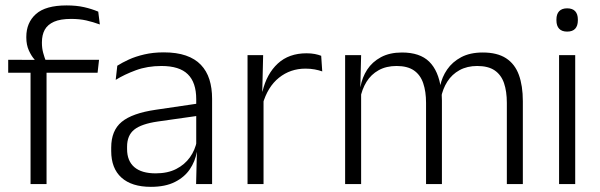

<svg xmlns="http://www.w3.org/2000/svg" viewBox="-20 -696 2268 726"><path d="M232 -675.5Q269 -675.5 297.8 -669Q326.5 -662.5 351.5 -652L357.5 -603.5Q331.5 -613 306 -618.8Q280.5 -624.5 249 -624.5Q208.5 -624.5 184.2 -613.8Q160 -603 149.2 -583.5Q138.5 -564 138.5 -536V-533.5Q138.5 -514 143.2 -496.5Q148 -479 153.5 -465L111 -462.5V-470.5Q99 -483.5 89.2 -505Q79.5 -526.5 79.5 -554V-556.5Q79.5 -610.5 116 -643Q152.5 -675.5 232 -675.5ZM95.5 0V-449.5H156V0ZM11 -421V-470L119 -469.5L143 -470H354.5L349 -421Z M721.5 0 724.5 -121.5 722 -131V-288.5V-321Q722 -384 690.2 -415.2Q658.5 -446.5 590.5 -446.5Q537.5 -446.5 494 -430.5Q450.5 -414.5 417.5 -394L423.5 -447.5Q441.5 -459 467 -470.8Q492.5 -482.5 525.8 -490.2Q559 -498 599 -498Q648 -498 682.8 -486Q717.5 -474 739.5 -451Q761.5 -428 771.8 -395.5Q782 -363 782 -322.5V0ZM550.5 10.5Q478 10.5 439.2 -24.5Q400.5 -59.5 400.5 -125V-138Q400.5 -202.5 440.2 -235.2Q480 -268 569 -281L732 -305L735 -259L576.5 -236.5Q514.5 -227.5 487.5 -205.8Q460.5 -184 460.5 -141.5V-132.5Q460.5 -87.5 488 -64Q515.5 -40.5 568.5 -40.5Q614 -40.5 646.2 -57Q678.5 -73.5 698.2 -101.2Q718 -129 724.5 -163.5L736.5 -120.5H724Q718 -86 697.8 -56Q677.5 -26 641.2 -7.8Q605 10.5 550.5 10.5Z M973 -301.5 957.5 -348 972.5 -350Q988.5 -417 1030.5 -455.8Q1072.5 -494.5 1139 -494.5Q1156.5 -494.5 1170.5 -491.8Q1184.5 -489 1194.5 -485L1198.5 -426Q1186 -430.5 1170 -433.5Q1154 -436.5 1135 -436.5Q1078 -436.5 1035 -402.2Q992 -368 973 -301.5ZM916 0V-487.5H975L971.5 -341L976.5 -336V0Z M1896.5 0V-307Q1896.5 -350.5 1885.8 -381.8Q1875 -413 1850.5 -429.8Q1826 -446.5 1784.5 -446.5Q1746.5 -446.5 1717.8 -430.8Q1689 -415 1671.5 -387.5Q1654 -360 1647.5 -325.5L1636 -371H1644.5Q1651 -404.5 1670.8 -433.2Q1690.5 -462 1724 -479.8Q1757.5 -497.5 1805.5 -497.5Q1860 -497.5 1893.5 -475.8Q1927 -454 1942 -412.8Q1957 -371.5 1957 -313.5V0ZM1285 0V-487.5H1345.5L1342.5 -366.5L1345.5 -363.5V0ZM1591 0V-307Q1591 -350 1580.2 -381.5Q1569.5 -413 1545 -429.8Q1520.5 -446.5 1479.5 -446.5Q1440.5 -446.5 1411.8 -430.5Q1383 -414.5 1365.8 -386.5Q1348.5 -358.5 1342 -322.5L1328.5 -367.5H1343Q1349.5 -403.5 1368.5 -432.8Q1387.5 -462 1420.5 -479.8Q1453.5 -497.5 1500 -497.5Q1567.5 -497.5 1602.8 -463Q1638 -428.5 1647.5 -360.5Q1649.5 -350 1650.2 -338.8Q1651 -327.5 1651 -316V0Z M2094 0V-487.5H2155V0ZM2124.5 -576.5Q2104.5 -576.5 2094.2 -587.5Q2084 -598.5 2084 -619V-622.5Q2084 -642.5 2094.2 -653.5Q2104.5 -664.5 2124.5 -664.5Q2145 -664.5 2155 -653.5Q2165 -642.5 2165 -622.5V-619Q2165 -598.5 2155 -587.5Q2145 -576.5 2124.5 -576.5Z"/></svg>

Font: Anek Latin Medium Light
Style: Regular
Weight: 300
Version: Version 1.003